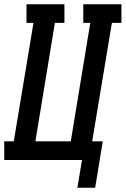

<svg xmlns="http://www.w3.org/2000/svg" viewBox="-42 -755 593 906"><path d="M323 131 345 0H-22V-88H23L116 -647H83V-735H262V-647H217L125 -88H292L384 -647H351V-735H531V-647H486L393 -88H443L407 131Z"/></svg>

Font: Iosevka Slab Semibold
Style: Italic
Weight: 600
Italic angle: -9°
Monospace: yes
Designer: Belleve Invis
Foundry: Belleve Invis
Version: Version 11.1.1; ttfautohint (v1.8.3)